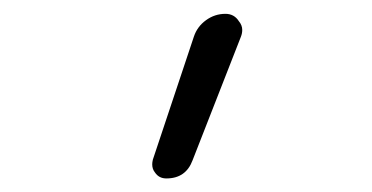

<svg xmlns="http://www.w3.org/2000/svg" viewBox="-20 -565 540 279"><path d="M261.7 -511.7Q266.6 -526.4 279.3 -535.6Q292 -544.9 307.6 -544.9Q320.3 -544.9 327.1 -534.2Q332 -528.3 332 -521.5Q332 -516.6 330.1 -511.7L259.8 -332Q250 -305.7 221.7 -305.7Q210.9 -305.7 205.1 -314.5Q201.2 -319.3 201.2 -326.2Q201.2 -329.1 202.1 -333Z"/></svg>

Font: Rounded Mgen+ 2m light
Style: Regular
Weight: 200
Designer: [Source Han Sans]
Ryoko NISHIZUKA  (kana & ideographs); Paul D. Hunt (Latin, Greek & Cyrillic); Wenlong ZHANG  (bopomofo
Version: Version 1.059.20150602